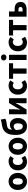

<svg xmlns="http://www.w3.org/2000/svg" viewBox="2300 -3070 782 5423"><g transform="rotate(-90 2691.5 -359.0)"><path d="M278 12Q231 12 187 -5.5Q143 -23 109.5 -56Q76 -89 56 -137.5Q36 -186 36 -248Q36 -310 56 -358.5Q76 -407 109.5 -440Q143 -473 187 -490.5Q231 -508 278 -508Q325 -508 368.5 -490.5Q412 -473 445.5 -440Q479 -407 499 -358.5Q519 -310 519 -248Q519 -186 499 -137.5Q479 -89 445.5 -56Q412 -23 368.5 -5.5Q325 12 278 12ZM278 -107Q323 -107 346 -145Q369 -183 369 -248Q369 -313 346 -351Q323 -389 278 -389Q232 -389 209.5 -351Q187 -313 187 -248Q187 -183 209.5 -145Q232 -107 278 -107Z M836 12Q784 12 739.5 -5.5Q695 -23 662 -56Q629 -89 610 -137.5Q591 -186 591 -248Q591 -310 612 -358.5Q633 -407 668.5 -440Q704 -473 751 -490.5Q798 -508 849 -508Q895 -508 930.5 -493Q966 -478 994 -455L925 -360Q890 -389 858 -389Q804 -389 773 -351Q742 -313 742 -248Q742 -183 773.5 -145Q805 -107 853 -107Q877 -107 899.5 -117.5Q922 -128 942 -143L1000 -47Q963 -15 920 -1.5Q877 12 836 12Z M1272 12Q1225 12 1181 -5.5Q1137 -23 1103.5 -56Q1070 -89 1050 -137.5Q1030 -186 1030 -248Q1030 -310 1050 -358.5Q1070 -407 1103.5 -440Q1137 -473 1181 -490.5Q1225 -508 1272 -508Q1319 -508 1362.5 -490.5Q1406 -473 1439.5 -440Q1473 -407 1493 -358.5Q1513 -310 1513 -248Q1513 -186 1493 -137.5Q1473 -89 1439.5 -56Q1406 -23 1362.5 -5.5Q1319 12 1272 12ZM1272 -107Q1317 -107 1340 -145Q1363 -183 1363 -248Q1363 -313 1340 -351Q1317 -389 1272 -389Q1226 -389 1203.5 -351Q1181 -313 1181 -248Q1181 -183 1203.5 -145Q1226 -107 1272 -107Z M1837 12Q1718 12 1654.5 -72.5Q1591 -157 1591 -310Q1591 -422 1614 -493.5Q1637 -565 1678.5 -608Q1720 -651 1777.5 -671.5Q1835 -692 1904 -701Q1949 -707 1974.5 -713Q2000 -719 2023 -730L2051 -602Q2031 -587 1999.5 -578.5Q1968 -570 1935 -565Q1883 -558 1847.5 -551Q1812 -544 1789 -529Q1766 -514 1754 -486.5Q1742 -459 1737 -410Q1763 -440 1800 -455.5Q1837 -471 1878 -471Q1917 -471 1951.5 -456.5Q1986 -442 2012.5 -413.5Q2039 -385 2054 -342Q2069 -299 2069 -242Q2069 -185 2051.5 -138Q2034 -91 2003 -57.5Q1972 -24 1929.5 -6Q1887 12 1837 12ZM1835 -107Q1876 -107 1897.5 -143Q1919 -179 1919 -242Q1919 -308 1896 -335.5Q1873 -363 1834 -363Q1808 -363 1781.5 -349.5Q1755 -336 1732 -303V-275Q1732 -189 1759 -148Q1786 -107 1835 -107Z M2175 0V-496H2317V-358Q2317 -321 2313 -274.5Q2309 -228 2305 -182H2308Q2320 -205 2337 -234.5Q2354 -264 2365 -286L2494 -496H2628V0H2486V-138Q2486 -176 2490 -222Q2494 -268 2499 -314H2495Q2483 -291 2466.5 -261Q2450 -231 2438 -210L2309 0Z M2974 12Q2922 12 2877.5 -5.5Q2833 -23 2800 -56Q2767 -89 2748 -137.5Q2729 -186 2729 -248Q2729 -310 2750 -358.5Q2771 -407 2806.5 -440Q2842 -473 2889 -490.5Q2936 -508 2987 -508Q3033 -508 3068.5 -493Q3104 -478 3132 -455L3063 -360Q3028 -389 2996 -389Q2942 -389 2911 -351Q2880 -313 2880 -248Q2880 -183 2911.5 -145Q2943 -107 2991 -107Q3015 -107 3037.5 -117.5Q3060 -128 3080 -143L3138 -47Q3101 -15 3058 -1.5Q3015 12 2974 12Z M3322 0V-381H3176V-496H3616V-381H3469V0Z M3707 0V-496H3854V0ZM3780 -569Q3743 -569 3719 -590.5Q3695 -612 3695 -646Q3695 -680 3719 -701Q3743 -722 3780 -722Q3818 -722 3841.5 -701Q3865 -680 3865 -646Q3865 -612 3841.5 -590.5Q3818 -569 3780 -569Z M4199 12Q4147 12 4102.5 -5.5Q4058 -23 4025 -56Q3992 -89 3973 -137.5Q3954 -186 3954 -248Q3954 -310 3975 -358.5Q3996 -407 4031.5 -440Q4067 -473 4114 -490.5Q4161 -508 4212 -508Q4258 -508 4293.5 -493Q4329 -478 4357 -455L4288 -360Q4253 -389 4221 -389Q4167 -389 4136 -351Q4105 -313 4105 -248Q4105 -183 4136.5 -145Q4168 -107 4216 -107Q4240 -107 4262.5 -117.5Q4285 -128 4305 -143L4363 -47Q4326 -15 4283 -1.5Q4240 12 4199 12Z M4547 0V-381H4401V-496H4841V-381H4694V0Z M4932 0V-496H5079V-338H5134Q5179 -338 5218 -329.5Q5257 -321 5285.5 -301Q5314 -281 5330.5 -249Q5347 -217 5347 -171Q5347 -123 5330.5 -90.5Q5314 -58 5285.5 -37.5Q5257 -17 5218 -8.5Q5179 0 5134 0ZM5079 -112H5128Q5206 -112 5206 -172Q5206 -229 5128 -229H5079Z"/></g></svg>

Font: Giro Regular
Style: Bold
Weight: 700
Designer: Paul D. Hunt
Foundry: Adobe Systems Incorporated
Version: Version 1.000;PS 1.0;hotconv 1.0.88;makeotf.lib2.5.647800